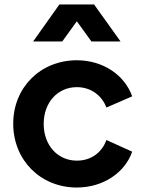

<svg xmlns="http://www.w3.org/2000/svg" viewBox="-20 -825 648 857"><path d="M323 12C441 12 538 -55 570 -148L455 -200C434 -143 386 -108 323 -108C237 -108 175 -177 175 -272C175 -367 237 -436 323 -436C385 -436 434 -400 455 -345L570 -395C536 -491 439 -556 323 -556C160 -556 39 -434 39 -273C39 -111 160 12 323 12ZM128 -640H258L323 -730L388 -640H518L400 -805H245Z"/></svg>

Font: Mluvka
Style: Bold
Weight: 700
Designer: Modified by Jiří Krblich, Original typeface by Gumpita Rahayu
Foundry: Gumpita Rahayu & Jiří Krblich
Version: Version 2.000;Glyphs 3.1.1 (3134)